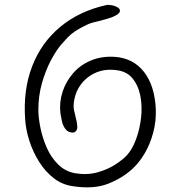

<svg xmlns="http://www.w3.org/2000/svg" viewBox="-20 -734 740 801"><path d="M285 43Q240 37 204.5 9.5Q169 -18 143.5 -58.5Q118 -99 103 -145Q88 -191 85 -235Q76 -358 114 -457Q152 -556 231.5 -622Q311 -688 424 -713Q432 -715 447 -712Q462 -709 472.5 -702Q483 -695 479.5 -684.5Q476 -674 447 -662Q432 -657 418.5 -653Q405 -649 392 -646Q379 -643 366 -639.5Q353 -636 341 -630Q310 -615 292.5 -603Q275 -591 263 -578.5Q251 -566 237 -550Q215 -525 192.5 -482.5Q170 -440 155 -387Q140 -334 140 -276Q140 -244 148.5 -201.5Q157 -159 175 -118Q193 -77 223 -47.5Q253 -18 295 -11Q345 -3 388.5 -15.5Q432 -28 464 -49.5Q496 -71 510 -87Q532 -111 547.5 -153Q563 -195 568.5 -242.5Q574 -290 565.5 -334Q557 -378 532 -408Q507 -438 460 -442Q413 -447 374.5 -428.5Q336 -410 312.5 -374.5Q289 -339 287 -292Q287 -282 289.5 -271Q292 -260 295 -249Q295 -248 295 -247Q301 -227 302.5 -207.5Q304 -188 288 -181H286Q265 -180 253.5 -195Q242 -210 238 -230Q234 -250 232 -262Q227 -308 241 -351Q255 -394 285 -428.5Q315 -463 359 -481.5Q403 -500 457 -497Q535 -492 580 -435Q625 -378 630 -280Q632 -228 619 -180Q606 -132 583.5 -94Q561 -56 534 -31Q491 9 431 32.5Q371 56 285 43Z"/></svg>

Font: Yuji Hentaigana Akebono
Style: Regular
Weight: 400
Designer: Kataoka Yuji
Foundry: Kinuta Font Factory
Version: Version 3.002